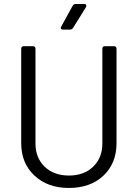

<svg xmlns="http://www.w3.org/2000/svg" viewBox="-20 -931 688 959"><path d="M324.2 7.8Q218.3 7.8 152.1 -54Q85.9 -115.7 85.9 -215.8V-687Q85.9 -700.2 99.1 -700.2H144Q157.2 -700.2 157.2 -687V-213.9Q157.2 -142.6 203.1 -98.4Q249 -54.2 324.2 -54.2Q399.4 -54.2 445.3 -98.4Q491.2 -142.6 491.2 -213.9V-687Q491.2 -700.2 503.9 -700.2H548.8Q562 -700.2 562 -687V-215.8Q562 -115.2 496.6 -53.7Q431.2 7.8 324.2 7.8ZM330.1 -783.2H294.9Q286.6 -783.2 284.4 -787.6Q282.2 -792 286.1 -798.8L342.8 -901.9Q347.7 -911.1 357.9 -911.1H400.9Q411.1 -911.1 411.1 -902.8Q411.1 -898.9 409.2 -895L345.2 -792Q339.4 -783.2 330.1 -783.2Z"/></svg>

Font: Barlow
Style: Regular
Weight: 400
Designer: Jeremy Tribby
Foundry: Jeremy Tribby
Version: Version 1.101